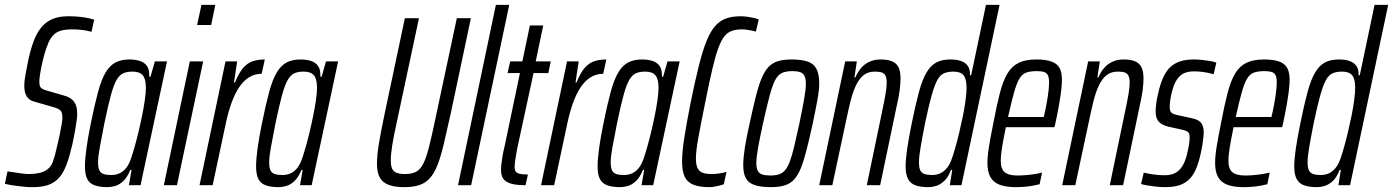

<svg xmlns="http://www.w3.org/2000/svg" viewBox="-39 -763 5739 791"><path d="M96 8Q77 8 56 6Q35 4 15.5 1Q-4 -2 -19 -6L-8 -57Q6 -55 22 -52.5Q38 -50 53.5 -48Q69 -46 81 -46Q101 -46 121.5 -50Q142 -54 158.5 -67Q175 -80 182 -107Q185 -114 189 -130.5Q193 -147 198 -168Q203 -189 207.5 -210.5Q212 -232 215 -250Q218 -268 218 -278Q218 -294 214 -302Q210 -310 200.5 -314.5Q191 -319 173 -324L100 -345Q81 -350 71 -366Q61 -382 61 -410Q61 -428 65.5 -453Q70 -478 76 -508Q86 -556 99 -591.5Q112 -627 131 -650Q150 -673 177 -684.5Q204 -696 243 -696Q271 -696 292.5 -693.5Q314 -691 328.5 -687.5Q343 -684 349 -682L338 -632Q332 -634 319 -636.5Q306 -639 290 -640.5Q274 -642 258 -642Q234 -642 217 -638Q200 -634 189 -625.5Q178 -617 170 -605Q160 -589 151.5 -563.5Q143 -538 136.5 -510.5Q130 -483 126.5 -460Q123 -437 123 -428Q123 -408 129.5 -401.5Q136 -395 153 -390L219 -371Q236 -367 249.5 -359Q263 -351 271 -336Q279 -321 279 -292Q279 -283 277 -268Q275 -253 271 -229Q267 -205 259 -168Q248 -120 235.5 -86Q223 -52 205 -31.5Q187 -11 161 -1.5Q135 8 96 8Z M404 8Q372 8 351 0.5Q330 -7 320.5 -25.5Q311 -44 311 -77Q311 -107 317 -151Q323 -195 335 -254Q351 -333 365 -384.5Q379 -436 396.5 -465Q414 -494 437.5 -506Q461 -518 494 -518Q518 -518 537 -512Q556 -506 566.5 -491Q577 -476 576 -447H581L599 -510H649L540 0H492L503 -63H498Q485 -32 469 -17Q453 -2 436 3Q419 8 404 8ZM419 -42Q439 -42 454.5 -49.5Q470 -57 481.5 -72Q493 -87 501 -111Q507 -128 515 -156Q523 -184 531 -217Q539 -250 546 -284.5Q553 -319 557.5 -349.5Q562 -380 562 -402Q562 -438 549 -453Q536 -468 507 -468Q484 -468 468.5 -461Q453 -454 441 -433Q429 -412 417.5 -369.5Q406 -327 391 -255Q379 -194 372 -155.5Q365 -117 365 -95Q365 -72 370.5 -61Q376 -50 388 -46Q400 -42 419 -42Z M773 -660 791 -743H848L831 -660ZM636 0 743 -510H798L690 0Z M783 0 890 -510H938L925 -423H929Q945 -463 963 -483.5Q981 -504 1003 -511Q1025 -518 1052 -518L1039 -459Q1010 -459 987 -444.5Q964 -430 946.5 -404Q929 -378 915.5 -341Q902 -304 892 -258L837 0Z M1109 8Q1077 8 1056 0.5Q1035 -7 1025.5 -25.5Q1016 -44 1016 -77Q1016 -107 1022 -151Q1028 -195 1040 -254Q1056 -333 1070 -384.5Q1084 -436 1101.5 -465Q1119 -494 1142.5 -506Q1166 -518 1199 -518Q1223 -518 1242 -512Q1261 -506 1271.5 -491Q1282 -476 1281 -447H1286L1304 -510H1354L1245 0H1197L1208 -63H1203Q1190 -32 1174 -17Q1158 -2 1141 3Q1124 8 1109 8ZM1124 -42Q1144 -42 1159.5 -49.5Q1175 -57 1186.5 -72Q1198 -87 1206 -111Q1212 -128 1220 -156Q1228 -184 1236 -217Q1244 -250 1251 -284.5Q1258 -319 1262.5 -349.5Q1267 -380 1267 -402Q1267 -438 1254 -453Q1241 -468 1212 -468Q1189 -468 1173.5 -461Q1158 -454 1146 -433Q1134 -412 1122.5 -369.5Q1111 -327 1096 -255Q1084 -194 1077 -155.5Q1070 -117 1070 -95Q1070 -72 1075.5 -61Q1081 -50 1093 -46Q1105 -42 1124 -42Z M1626 8Q1587 8 1562 -1.5Q1537 -11 1525.5 -32Q1514 -53 1514 -88Q1514 -124 1522.5 -174.5Q1531 -225 1546 -296L1629 -688H1687L1596 -261Q1583 -203 1577 -165Q1571 -127 1571 -103Q1571 -80 1576.5 -68Q1582 -56 1595.5 -51Q1609 -46 1629 -46Q1657 -46 1674.5 -55Q1692 -64 1704 -87Q1716 -110 1727 -152Q1738 -194 1752 -261L1843 -688H1901L1818 -296Q1802 -223 1789.5 -170.5Q1777 -118 1763.5 -83.5Q1750 -49 1732 -29Q1714 -9 1688.5 -0.5Q1663 8 1626 8Z M1848 0 2004 -743H2059L1902 0Z M2126 0Q2096 0 2076.5 -4Q2057 -8 2045.5 -16Q2034 -24 2029.5 -36Q2025 -48 2025 -65Q2025 -73 2026.5 -86Q2028 -99 2031 -118Q2034 -137 2040 -161L2103 -462H2052L2063 -510H2113L2144 -658H2199L2168 -510H2230L2220 -462H2159L2092 -152Q2089 -136 2086.5 -121.5Q2084 -107 2082.5 -94.5Q2081 -82 2081 -74Q2081 -65 2084.5 -58Q2088 -51 2100 -47.5Q2112 -44 2136 -44Z M2190 0 2297 -510H2345L2332 -423H2336Q2352 -463 2370 -483.5Q2388 -504 2410 -511Q2432 -518 2459 -518L2446 -459Q2417 -459 2394 -444.5Q2371 -430 2353.5 -404Q2336 -378 2322.5 -341Q2309 -304 2299 -258L2244 0Z M2516 8Q2484 8 2463 0.5Q2442 -7 2432.5 -25.5Q2423 -44 2423 -77Q2423 -107 2429 -151Q2435 -195 2447 -254Q2463 -333 2477 -384.5Q2491 -436 2508.5 -465Q2526 -494 2549.5 -506Q2573 -518 2606 -518Q2630 -518 2649 -512Q2668 -506 2678.5 -491Q2689 -476 2688 -447H2693L2711 -510H2761L2652 0H2604L2615 -63H2610Q2597 -32 2581 -17Q2565 -2 2548 3Q2531 8 2516 8ZM2531 -42Q2551 -42 2566.5 -49.5Q2582 -57 2593.5 -72Q2605 -87 2613 -111Q2619 -128 2627 -156Q2635 -184 2643 -217Q2651 -250 2658 -284.5Q2665 -319 2669.5 -349.5Q2674 -380 2674 -402Q2674 -438 2661 -453Q2648 -468 2619 -468Q2596 -468 2580.5 -461Q2565 -454 2553 -433Q2541 -412 2529.5 -369.5Q2518 -327 2503 -255Q2491 -194 2484 -155.5Q2477 -117 2477 -95Q2477 -72 2482.5 -61Q2488 -50 2500 -46Q2512 -42 2531 -42Z M2883 8Q2844 8 2819 -1.5Q2794 -11 2782.5 -33.5Q2771 -56 2771 -98Q2771 -138 2780.5 -198Q2790 -258 2807 -344Q2825 -432 2840.5 -493.5Q2856 -555 2872 -594.5Q2888 -634 2907.5 -656Q2927 -678 2952.5 -687Q2978 -696 3012 -696Q3026 -696 3040 -694Q3054 -692 3067 -689Q3080 -686 3087 -683L3075 -633Q3068 -635 3058 -637Q3048 -639 3038 -640.5Q3028 -642 3019 -642Q2994 -642 2976.5 -636Q2959 -630 2945.5 -613.5Q2932 -597 2920 -564Q2908 -531 2895.5 -477.5Q2883 -424 2867 -344Q2849 -256 2838.5 -198.5Q2828 -141 2828 -111Q2828 -84 2835 -70Q2842 -56 2856.5 -51Q2871 -46 2894 -46Q2908 -46 2925 -48.5Q2942 -51 2954 -55L2943 -4Q2936 -1 2925.5 1.5Q2915 4 2904 6Q2893 8 2883 8Z M3137 8Q3097 8 3071.5 0Q3046 -8 3034.5 -27.5Q3023 -47 3023 -83Q3023 -112 3029.5 -154Q3036 -196 3049 -253Q3063 -318 3074.5 -364Q3086 -410 3098.5 -440Q3111 -470 3127 -487Q3143 -504 3166 -511Q3189 -518 3222 -518Q3263 -518 3288 -509.5Q3313 -501 3324.5 -479.5Q3336 -458 3336 -420Q3336 -392 3328.5 -351Q3321 -310 3309 -253Q3295 -189 3283.5 -144Q3272 -99 3260 -69.5Q3248 -40 3232 -23Q3216 -6 3193 1Q3170 8 3137 8ZM3134 -40Q3155 -40 3169.5 -44.5Q3184 -49 3195 -61.5Q3206 -74 3215 -98Q3224 -122 3233 -160Q3242 -198 3254 -253Q3267 -316 3274 -355.5Q3281 -395 3281 -418Q3281 -439 3275 -450.5Q3269 -462 3257 -466Q3245 -470 3226 -470Q3199 -470 3182.5 -462.5Q3166 -455 3154.5 -433Q3143 -411 3131.5 -368Q3120 -325 3104 -253Q3091 -193 3084 -154Q3077 -115 3077 -91Q3077 -71 3083 -59.5Q3089 -48 3101.5 -44Q3114 -40 3134 -40Z M3336 0 3443 -510H3491L3481 -444H3485Q3494 -465 3507.5 -481.5Q3521 -498 3541.5 -508Q3562 -518 3589 -518Q3618 -518 3636 -510.5Q3654 -503 3662.5 -486Q3671 -469 3671 -440Q3671 -419 3667.5 -391.5Q3664 -364 3656 -330L3587 0H3532L3596 -308Q3605 -350 3609.5 -377.5Q3614 -405 3614 -422Q3614 -441 3609 -451Q3604 -461 3593.5 -464.5Q3583 -468 3565 -468Q3537 -468 3518.5 -453Q3500 -438 3487 -410.5Q3474 -383 3465 -346.5Q3456 -310 3447 -267L3390 0Z M3786 8Q3753 8 3732.5 0.5Q3712 -7 3702 -25.5Q3692 -44 3692 -77Q3692 -107 3698.5 -151Q3705 -195 3717 -254Q3733 -333 3747 -384.5Q3761 -436 3778.5 -465Q3796 -494 3819 -506Q3842 -518 3876 -518Q3904 -518 3922 -511Q3940 -504 3949 -490Q3958 -476 3957 -453H3962L4023 -743H4079L3922 0H3874L3884 -63H3879Q3867 -32 3850.5 -17Q3834 -2 3817.5 3Q3801 8 3786 8ZM3800 -42Q3821 -42 3836 -49.5Q3851 -57 3863 -72Q3875 -87 3883 -111Q3889 -128 3897 -156Q3905 -184 3913 -217.5Q3921 -251 3928 -285.5Q3935 -320 3939 -350.5Q3943 -381 3943 -402Q3943 -438 3930.5 -453Q3918 -468 3889 -468Q3866 -468 3850 -461Q3834 -454 3822.5 -433Q3811 -412 3799 -369.5Q3787 -327 3772 -255Q3760 -194 3753.5 -155.5Q3747 -117 3747 -95Q3747 -72 3752.5 -61Q3758 -50 3770 -46Q3782 -42 3800 -42Z M4146 8Q4105 8 4079 -2Q4053 -12 4041 -34Q4029 -56 4029 -91Q4029 -120 4035.5 -160Q4042 -200 4053 -254Q4067 -328 4080 -378.5Q4093 -429 4111 -459.5Q4129 -490 4157.5 -504Q4186 -518 4230 -518Q4268 -518 4291.5 -510Q4315 -502 4325.5 -484Q4336 -466 4336 -434Q4336 -415 4332.5 -387Q4329 -359 4323 -325.5Q4317 -292 4309 -255L4305 -239H4105Q4095 -191 4089.5 -157.5Q4084 -124 4084 -100Q4084 -77 4091.5 -64Q4099 -51 4114.5 -45.5Q4130 -40 4154 -40Q4168 -40 4187 -41.5Q4206 -43 4224.5 -46Q4243 -49 4254 -52L4244 -4Q4233 -1 4216.5 2Q4200 5 4182 6.5Q4164 8 4146 8ZM4114 -281H4261L4267 -307Q4273 -335 4278 -368Q4283 -401 4283 -423Q4283 -444 4277.5 -454Q4272 -464 4260.5 -467Q4249 -470 4232 -470Q4206 -470 4189 -464Q4172 -458 4160.5 -438.5Q4149 -419 4138.5 -381.5Q4128 -344 4114 -281Z M4337 0 4444 -510H4492L4482 -444H4486Q4495 -465 4508.5 -481.5Q4522 -498 4542.5 -508Q4563 -518 4590 -518Q4619 -518 4637 -510.5Q4655 -503 4663.5 -486Q4672 -469 4672 -440Q4672 -419 4668.5 -391.5Q4665 -364 4657 -330L4588 0H4533L4597 -308Q4606 -350 4610.5 -377.5Q4615 -405 4615 -422Q4615 -441 4610 -451Q4605 -461 4594.5 -464.5Q4584 -468 4566 -468Q4538 -468 4519.5 -453Q4501 -438 4488 -410.5Q4475 -383 4466 -346.5Q4457 -310 4448 -267L4391 0Z M4761 8Q4741 8 4721 5.5Q4701 3 4685.5 0.5Q4670 -2 4662 -5L4673 -52Q4677 -51 4686 -49Q4695 -47 4707.5 -45Q4720 -43 4733 -42Q4746 -41 4758 -41Q4788 -41 4806.5 -52.5Q4825 -64 4836.5 -86.5Q4848 -109 4854 -140Q4858 -157 4860 -171Q4862 -185 4862 -196Q4862 -215 4854.5 -220Q4847 -225 4834 -228L4775 -241Q4747 -248 4734.5 -262Q4722 -276 4722 -304Q4722 -314 4724 -333Q4726 -352 4731 -372Q4740 -415 4753 -443.5Q4766 -472 4784 -488Q4802 -504 4825.5 -511Q4849 -518 4880 -518Q4897 -518 4914.5 -516Q4932 -514 4947 -511.5Q4962 -509 4972 -505L4961 -457Q4955 -459 4942 -462Q4929 -465 4912.5 -467Q4896 -469 4879 -469Q4856 -469 4838.5 -461Q4821 -453 4808.5 -433.5Q4796 -414 4787 -377Q4783 -358 4781.5 -345.5Q4780 -333 4780 -323Q4780 -305 4787 -299Q4794 -293 4807 -290L4871 -276Q4886 -273 4897 -267Q4908 -261 4914 -249Q4920 -237 4920 -216Q4920 -207 4917.5 -186.5Q4915 -166 4910 -141Q4902 -102 4891 -73.5Q4880 -45 4863 -27Q4846 -9 4821.5 -0.5Q4797 8 4761 8Z M5084 8Q5043 8 5017 -2Q4991 -12 4979 -34Q4967 -56 4967 -91Q4967 -120 4973.5 -160Q4980 -200 4991 -254Q5005 -328 5018 -378.5Q5031 -429 5049 -459.5Q5067 -490 5095.5 -504Q5124 -518 5168 -518Q5206 -518 5229.5 -510Q5253 -502 5263.5 -484Q5274 -466 5274 -434Q5274 -415 5270.5 -387Q5267 -359 5261 -325.5Q5255 -292 5247 -255L5243 -239H5043Q5033 -191 5027.5 -157.5Q5022 -124 5022 -100Q5022 -77 5029.5 -64Q5037 -51 5052.5 -45.5Q5068 -40 5092 -40Q5106 -40 5125 -41.5Q5144 -43 5162.5 -46Q5181 -49 5192 -52L5182 -4Q5171 -1 5154.5 2Q5138 5 5120 6.5Q5102 8 5084 8ZM5052 -281H5199L5205 -307Q5211 -335 5216 -368Q5221 -401 5221 -423Q5221 -444 5215.5 -454Q5210 -464 5198.5 -467Q5187 -470 5170 -470Q5144 -470 5127 -464Q5110 -458 5098.5 -438.5Q5087 -419 5076.5 -381.5Q5066 -344 5052 -281Z M5387 8Q5354 8 5333.5 0.5Q5313 -7 5303 -25.5Q5293 -44 5293 -77Q5293 -107 5299.5 -151Q5306 -195 5318 -254Q5334 -333 5348 -384.5Q5362 -436 5379.5 -465Q5397 -494 5420 -506Q5443 -518 5477 -518Q5505 -518 5523 -511Q5541 -504 5550 -490Q5559 -476 5558 -453H5563L5624 -743H5680L5523 0H5475L5485 -63H5480Q5468 -32 5451.5 -17Q5435 -2 5418.5 3Q5402 8 5387 8ZM5401 -42Q5422 -42 5437 -49.5Q5452 -57 5464 -72Q5476 -87 5484 -111Q5490 -128 5498 -156Q5506 -184 5514 -217.5Q5522 -251 5529 -285.5Q5536 -320 5540 -350.5Q5544 -381 5544 -402Q5544 -438 5531.5 -453Q5519 -468 5490 -468Q5467 -468 5451 -461Q5435 -454 5423.5 -433Q5412 -412 5400 -369.5Q5388 -327 5373 -255Q5361 -194 5354.5 -155.5Q5348 -117 5348 -95Q5348 -72 5353.5 -61Q5359 -50 5371 -46Q5383 -42 5401 -42Z"/></svg>

Font: Saira UltraCondensed
Style: Italic
Weight: 400
Width: 1
Italic angle: -12°
Designer: Hector Gatti with collaboration of the Omnibus-Type team
Foundry: Omnibus-Type
Version: Version 1.101